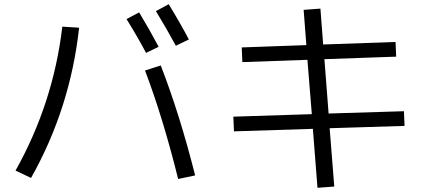

<svg xmlns="http://www.w3.org/2000/svg" viewBox="-20 -828 2040 915"><path d="M583 -737 643 -769Q692 -688 736 -605L676 -576Q637 -650 583 -737ZM723 -775 784 -808Q843 -711 880 -640L818 -610Q772 -695 723 -775ZM671 -492 746 -516Q836 -285 910 8L829 25Q756 -269 671 -492ZM357 -696Q315 -312 128 20L54 -15Q234 -336 277 -701Z M1427 -781 1507 -787 1520 -616 1865 -628 1868 -558 1526 -546 1546 -287 1905 -298 1908 -228 1551 -217 1573 61 1493 67 1471 -214 1095 -202 1092 -272 1466 -284 1445 -543 1135 -532 1132 -602 1440 -613Z"/></svg>

Font: Mplus 1p
Style: Regular
Weight: 400
Version: Version 1.061